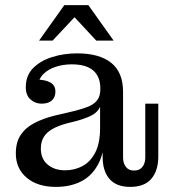

<svg xmlns="http://www.w3.org/2000/svg" viewBox="-20 -723 671 752"><path d="M143 -317Q118 -317 99.5 -333.5Q81 -350 81 -381Q81 -427 109.5 -456Q138 -485 184 -499.5Q230 -514 282 -514Q369 -514 415.5 -477Q462 -440 462 -363L373 -376Q373 -423 345 -447Q317 -471 261 -471Q228 -471 198.5 -461.5Q169 -452 150 -433Q131 -414 127 -383L125 -411Q157 -411 177 -400Q197 -389 197 -364Q197 -342 183 -329.5Q169 -317 143 -317ZM490 9Q436 9 409 -22Q382 -53 382 -109V-168H372V-305H368L373 -340V-376L462 -363V-106Q462 -84 473 -69.5Q484 -55 505 -55Q527 -55 538 -69.5Q549 -84 549 -106V-317H600V-110Q600 -55 573 -23Q546 9 490 9ZM199 9Q127 9 84.5 -27Q42 -63 42 -122Q42 -166 61 -194.5Q80 -223 114.5 -241Q149 -259 193 -270L274 -289Q305 -297 327 -306Q349 -315 361 -331Q373 -347 373 -374L377 -305H372Q364 -286 344 -274Q324 -262 286 -251L239 -239Q207 -230 185 -217.5Q163 -205 151.5 -186.5Q140 -168 140 -141Q140 -101 166.5 -78.5Q193 -56 235 -56Q272 -56 303 -72.5Q334 -89 353 -125.5Q372 -162 372 -222L391 -217Q392 -138 368.5 -88Q345 -38 301.5 -14.5Q258 9 199 9ZM133 -564 232 -703H326L425 -564H357L251 -678H293L186 -564Z"/></svg>

Font: Montagu Slab
Style: Bold
Weight: 700
Designer: Florian Karsten
Foundry: Florian Karsten
Version: Version 1.000